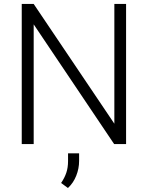

<svg xmlns="http://www.w3.org/2000/svg" viewBox="-20 -731 750 974"><path d="M619.6 -710.9V0H559.1L150.9 -607.4V0H90.3V-710.9H150.9L560.1 -103.5V-710.9ZM381.3 46.9V85.4Q381.3 124 366.7 160.6Q352.1 197.3 324.7 222.7L290 197.3Q307.6 171.4 316.4 145.3Q325.2 119.1 325.2 86.4V46.9Z"/></svg>

Font: Vazirmatn RD FD ExtraLight
Style: Regular
Weight: 200
Designer: Saber Rastikerdar
Foundry: Saber Rastikerdar
Version: Version 33.003